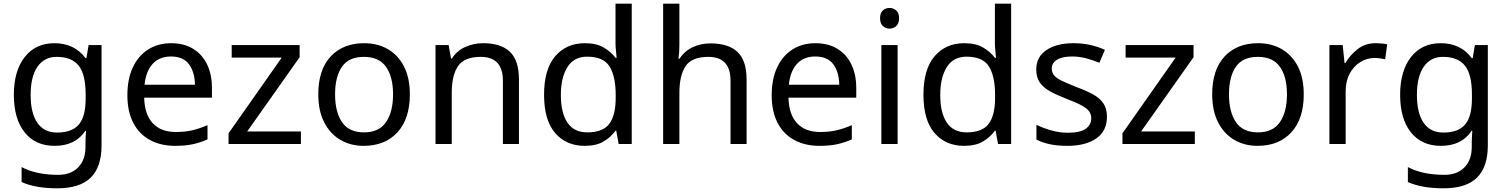

<svg xmlns="http://www.w3.org/2000/svg" viewBox="-20 -780 8164 1040"><path d="M275 -546Q328 -546 370.5 -526Q413 -506 443 -465H448L460 -536H530V9Q530 124 471.5 182Q413 240 290 240Q172 240 97 206V125Q176 167 295 167Q364 167 403.5 126.5Q443 86 443 16V-5Q443 -17 444 -39.5Q445 -62 446 -71H442Q388 10 276 10Q172 10 113.5 -63Q55 -136 55 -267Q55 -395 113.5 -470.5Q172 -546 275 -546ZM287 -472Q220 -472 183 -418.5Q146 -365 146 -266Q146 -167 182.5 -114.5Q219 -62 289 -62Q370 -62 407 -105.5Q444 -149 444 -246V-267Q444 -377 406 -424.5Q368 -472 287 -472Z M907 -546Q976 -546 1025.5 -516Q1075 -486 1101.5 -431.5Q1128 -377 1128 -304V-251H761Q763 -160 807.5 -112.5Q852 -65 932 -65Q983 -65 1022.5 -74.5Q1062 -84 1104 -102V-25Q1063 -7 1023 1.5Q983 10 928 10Q852 10 793.5 -21Q735 -52 702.5 -113.5Q670 -175 670 -264Q670 -352 699.5 -415Q729 -478 782.5 -512Q836 -546 907 -546ZM906 -474Q843 -474 806.5 -433.5Q770 -393 763 -321H1036Q1035 -389 1004 -431.5Q973 -474 906 -474Z M1610 0H1218V-58L1506 -468H1235V-536H1603V-470L1319 -68H1610Z M2200 -269Q2200 -136 2132.5 -63Q2065 10 1950 10Q1879 10 1823.5 -22.5Q1768 -55 1736 -117.5Q1704 -180 1704 -269Q1704 -402 1771 -474Q1838 -546 1953 -546Q2026 -546 2081.5 -513.5Q2137 -481 2168.5 -419.5Q2200 -358 2200 -269ZM1795 -269Q1795 -174 1832.5 -118.5Q1870 -63 1952 -63Q2033 -63 2071 -118.5Q2109 -174 2109 -269Q2109 -364 2071 -418Q2033 -472 1951 -472Q1869 -472 1832 -418Q1795 -364 1795 -269Z M2597 -546Q2693 -546 2742 -499.5Q2791 -453 2791 -349V0H2704V-343Q2704 -472 2584 -472Q2495 -472 2461 -422Q2427 -372 2427 -278V0H2339V-536H2410L2423 -463H2428Q2454 -505 2500 -525.5Q2546 -546 2597 -546Z M3147 10Q3047 10 2987 -59.5Q2927 -129 2927 -267Q2927 -405 2987.5 -475.5Q3048 -546 3148 -546Q3210 -546 3249.5 -523Q3289 -500 3314 -467H3320Q3319 -480 3316.5 -505.5Q3314 -531 3314 -546V-760H3402V0H3331L3318 -72H3314Q3290 -38 3250 -14Q3210 10 3147 10ZM3161 -63Q3246 -63 3280.5 -109.5Q3315 -156 3315 -250V-266Q3315 -366 3282 -419.5Q3249 -473 3160 -473Q3089 -473 3053.5 -416.5Q3018 -360 3018 -265Q3018 -169 3053.5 -116Q3089 -63 3161 -63Z M3660 -537Q3660 -497 3655 -462H3661Q3687 -503 3731.5 -524Q3776 -545 3828 -545Q3926 -545 3975 -498.5Q4024 -452 4024 -349V0H3937V-343Q3937 -472 3817 -472Q3727 -472 3693.5 -421.5Q3660 -371 3660 -277V0H3572V-760H3660Z M4397 -546Q4466 -546 4515.5 -516Q4565 -486 4591.5 -431.5Q4618 -377 4618 -304V-251H4251Q4253 -160 4297.5 -112.5Q4342 -65 4422 -65Q4473 -65 4512.5 -74.5Q4552 -84 4594 -102V-25Q4553 -7 4513 1.5Q4473 10 4418 10Q4342 10 4283.5 -21Q4225 -52 4192.5 -113.5Q4160 -175 4160 -264Q4160 -352 4189.5 -415Q4219 -478 4272.5 -512Q4326 -546 4397 -546ZM4396 -474Q4333 -474 4296.5 -433.5Q4260 -393 4253 -321H4526Q4525 -389 4494 -431.5Q4463 -474 4396 -474Z M4799 -737Q4819 -737 4834.5 -723.5Q4850 -710 4850 -681Q4850 -653 4834.5 -639Q4819 -625 4799 -625Q4777 -625 4762 -639Q4747 -653 4747 -681Q4747 -710 4762 -723.5Q4777 -737 4799 -737ZM4842 -536V0H4754V-536Z M5202 10Q5102 10 5042 -59.5Q4982 -129 4982 -267Q4982 -405 5042.5 -475.5Q5103 -546 5203 -546Q5265 -546 5304.5 -523Q5344 -500 5369 -467H5375Q5374 -480 5371.5 -505.5Q5369 -531 5369 -546V-760H5457V0H5386L5373 -72H5369Q5345 -38 5305 -14Q5265 10 5202 10ZM5216 -63Q5301 -63 5335.5 -109.5Q5370 -156 5370 -250V-266Q5370 -366 5337 -419.5Q5304 -473 5215 -473Q5144 -473 5108.5 -416.5Q5073 -360 5073 -265Q5073 -169 5108.5 -116Q5144 -63 5216 -63Z M5976 -148Q5976 -70 5918 -30Q5860 10 5762 10Q5706 10 5665.5 1Q5625 -8 5594 -24V-104Q5626 -88 5671.5 -74.5Q5717 -61 5764 -61Q5831 -61 5861 -82.5Q5891 -104 5891 -140Q5891 -160 5880 -176Q5869 -192 5840.5 -208Q5812 -224 5759 -244Q5707 -264 5670 -284Q5633 -304 5613 -332Q5593 -360 5593 -404Q5593 -472 5648.5 -509Q5704 -546 5794 -546Q5843 -546 5885.5 -536.5Q5928 -527 5965 -510L5935 -440Q5901 -454 5864 -464Q5827 -474 5788 -474Q5734 -474 5705.5 -456.5Q5677 -439 5677 -409Q5677 -387 5690 -371.5Q5703 -356 5733.5 -341.5Q5764 -327 5815 -307Q5866 -288 5902 -268Q5938 -248 5957 -219.5Q5976 -191 5976 -148Z M6452 0H6060V-58L6348 -468H6077V-536H6445V-470L6161 -68H6452Z M7042 -269Q7042 -136 6974.5 -63Q6907 10 6792 10Q6721 10 6665.5 -22.5Q6610 -55 6578 -117.5Q6546 -180 6546 -269Q6546 -402 6613 -474Q6680 -546 6795 -546Q6868 -546 6923.5 -513.5Q6979 -481 7010.5 -419.5Q7042 -358 7042 -269ZM6637 -269Q6637 -174 6674.5 -118.5Q6712 -63 6794 -63Q6875 -63 6913 -118.5Q6951 -174 6951 -269Q6951 -364 6913 -418Q6875 -472 6793 -472Q6711 -472 6674 -418Q6637 -364 6637 -269Z M7431 -546Q7446 -546 7463.5 -544.5Q7481 -543 7494 -540L7483 -459Q7470 -462 7454.5 -464Q7439 -466 7425 -466Q7384 -466 7348 -443.5Q7312 -421 7290.5 -380.5Q7269 -340 7269 -286V0H7181V-536H7253L7263 -438H7267Q7293 -482 7334 -514Q7375 -546 7431 -546Z M7784 -546Q7837 -546 7879.5 -526Q7922 -506 7952 -465H7957L7969 -536H8039V9Q8039 124 7980.5 182Q7922 240 7799 240Q7681 240 7606 206V125Q7685 167 7804 167Q7873 167 7912.5 126.5Q7952 86 7952 16V-5Q7952 -17 7953 -39.5Q7954 -62 7955 -71H7951Q7897 10 7785 10Q7681 10 7622.5 -63Q7564 -136 7564 -267Q7564 -395 7622.5 -470.5Q7681 -546 7784 -546ZM7796 -472Q7729 -472 7692 -418.5Q7655 -365 7655 -266Q7655 -167 7691.5 -114.5Q7728 -62 7798 -62Q7879 -62 7916 -105.5Q7953 -149 7953 -246V-267Q7953 -377 7915 -424.5Q7877 -472 7796 -472Z"/></svg>

Font: Noto Sans Multani
Style: Regular
Weight: 400
Designer: Monotype Design Team
Foundry: Monotype Imaging Inc.
Version: Version 2.002; ttfautohint (v1.8.4.7-5d5b)